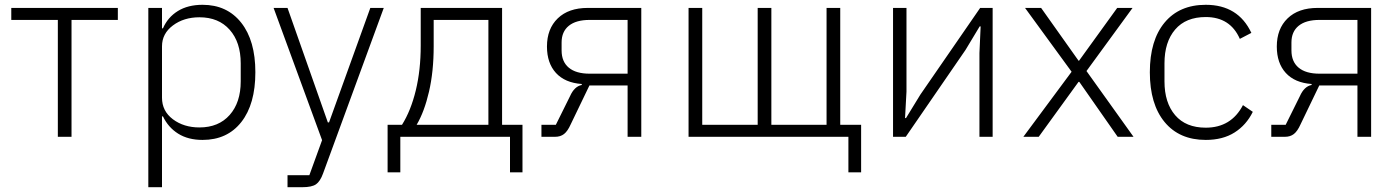

<svg xmlns="http://www.w3.org/2000/svg" viewBox="-20 -570 5831 800"><path d="M221 0V-487H27V-537H471V-487H278V0Z M598 210V-537H655V-452H659Q679 -498 721 -524Q763 -550 824 -550Q926 -550 985 -475.5Q1044 -401 1044 -269Q1044 -136 985.5 -61.5Q927 13 824 13Q764 13 722.5 -13Q681 -39 659 -85H655V210ZM983 -231V-306Q983 -394 937 -446Q891 -498 811 -498Q746 -498 700.5 -464Q655 -430 655 -377V-163Q655 -107 700.5 -73Q746 -39 811 -39Q891 -39 937 -91Q983 -143 983 -231Z M1178 210V160H1269L1322 14L1120 -537H1178L1346 -60H1351L1523 -537H1579L1326 153Q1314 186 1296.5 198Q1279 210 1240 210Z M1655 -50Q1692 -109 1712.5 -193.5Q1733 -278 1733 -380V-537H2072V-50H2157V148H2105V0H1648V148H1595V-50ZM2015 -50V-487H1787V-377Q1787 -272 1767.5 -188Q1748 -104 1716 -50Z M2236 -50H2296L2355 -169Q2373 -210 2404 -216V-220Q2334 -225 2296.5 -266Q2259 -307 2259 -376Q2259 -450 2304 -493.5Q2349 -537 2429 -537H2652V0H2595V-214H2436L2358 -52Q2345 -23 2330 -11.5Q2315 0 2293 0H2236ZM2595 -263V-487H2437Q2380 -487 2350 -462.5Q2320 -438 2320 -393V-360Q2320 -313 2350 -288Q2380 -263 2437 -263Z M3515 148V0H2849V-537H2906V-50H3137V-537H3194V-50H3424V-537H3481V-50H3568V148Z M3701 0V-537H3757V-188L3751 -78H3755L3815 -176L4064 -537H4116V0H4061V-349L4066 -460H4062L4003 -362L3754 0Z M4308 0H4244L4445 -271L4251 -537H4318L4474 -317H4476L4635 -537H4699L4507 -274L4703 0H4637L4477 -229H4474Z M4771 -269Q4771 -402 4832.5 -476Q4894 -550 5004 -550Q5139 -550 5194 -433L5146 -408Q5106 -499 5004 -499Q4921 -499 4876.5 -447Q4832 -395 4832 -306V-231Q4832 -142 4876.5 -90Q4921 -38 5004 -38Q5110 -38 5159 -132L5200 -104Q5173 -49 5124 -18Q5075 13 5004 13Q4894 13 4832.5 -61.5Q4771 -136 4771 -269Z M5277 -50H5337L5396 -169Q5414 -210 5445 -216V-220Q5375 -225 5337.5 -266Q5300 -307 5300 -376Q5300 -450 5345 -493.5Q5390 -537 5470 -537H5693V0H5636V-214H5477L5399 -52Q5386 -23 5371 -11.5Q5356 0 5334 0H5277ZM5636 -263V-487H5478Q5421 -487 5391 -462.5Q5361 -438 5361 -393V-360Q5361 -313 5391 -288Q5421 -263 5478 -263Z"/></svg>

Font: IBM Plex Sans JP Light
Style: Regular
Weight: 300
Designer: Mike Abbink; Paul van der Laan; Pieter van Rosmalen; Wujin Sim; Yejin Wi; Jinhee Kim; Boomi Park; Yona Kim; Kichan Ma
Foundry: Sandoll Inc.
Version: Version 1.002